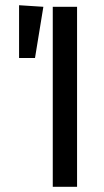

<svg xmlns="http://www.w3.org/2000/svg" viewBox="-20 -715 399 735"><path d="M275 0H182V-689H275ZM146 -689 114 -493H53V-695Z"/></svg>

Font: Fira Sans Condensed
Style: Regular
Weight: 400
Width: 3
Designer: bBox Type GmbH & Carrois Corporate GbR & Edenspiekermann AG
Foundry: bBox Type GmbH & Carrois Corporate GbR & Edenspiekermann AG
Version: Version 4.301